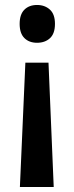

<svg xmlns="http://www.w3.org/2000/svg" viewBox="-20 -570 297 772"><path d="M201 -474Q201 -435 181 -416.5Q161 -398 129 -398Q97 -398 78 -417Q59 -436 59 -474Q59 -512 78 -531Q97 -550 129 -550Q160 -550 180.5 -531.5Q201 -513 201 -474ZM82 -318H175L196 182H60Z"/></svg>

Font: Noto Sans Lao Looped Condensed SemiBold
Style: Regular
Weight: 600
Width: 3
Designer: Mark Frömberg, Ben Mitchell
Foundry: The Fontpad Ltd
Version: Version 1.002; ttfautohint (v1.8.4.7-5d5b)